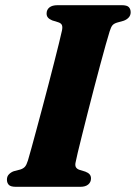

<svg xmlns="http://www.w3.org/2000/svg" viewBox="-20 -720 524 740"><path d="M272 -97.1Q268.4 -83.1 272.4 -75.9Q276.4 -68.7 286.1 -65.5L308.9 -58.5Q320 -54.3 325.3 -48.1Q330.7 -42 330.7 -32.2Q330.7 -17.9 320 -8.9Q309.3 0 289.9 0H41.3Q20.8 0 13.7 -7.8Q6.7 -15.6 6.7 -27.6Q6.6 -40 14.4 -48.1Q22.3 -56.3 33.1 -60.1L58.1 -66.6Q69.9 -70.3 76.2 -77.5Q82.5 -84.7 87.7 -101.7Q92.7 -118.7 101.4 -150Q110 -181.3 120.9 -221.7Q131.8 -262.1 143.8 -307Q155.7 -352 167.5 -396.9Q179.2 -441.8 189.4 -482.1Q199.6 -522.4 207.4 -553.8Q215.2 -585.2 218.8 -602.2Q221.6 -615.1 218.8 -622.8Q216 -630.5 204.4 -634.2L181.2 -641.4Q169.9 -646.1 164.8 -652.3Q159.6 -658.4 159.6 -667.8Q159.6 -682.6 170.4 -691.3Q181.1 -700 202.1 -700H449.2Q469.6 -700 476.6 -692.4Q483.6 -684.7 483.6 -672.8Q483.6 -660.6 475.9 -652.4Q468.2 -644.1 456.5 -640L430.9 -632.8Q419 -629.1 413.4 -622.5Q407.8 -615.9 402.6 -599.2Q396.9 -581.1 387.4 -547.3Q377.9 -513.4 366.2 -469.9Q354.6 -426.4 342 -378.6Q329.4 -330.7 317.7 -284.3Q306 -237.9 296.1 -198.6Q286.2 -159.3 279.8 -132.3Q273.4 -105.4 272 -97.1Z"/></svg>

Font: Fraunces Wonky
Style: Italic
Weight: 900
Italic angle: -16°
Version: Version 1.000;[b76b70a41]